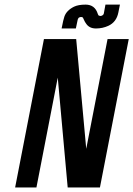

<svg xmlns="http://www.w3.org/2000/svg" viewBox="-20 -829 589 849"><path d="M455.6 -656.2H549.3L421.9 0H279.3L235.4 -485.8L141.1 0H46.9L174.3 -656.2H316.9L361.3 -170.9ZM404.3 -703.1Q374.5 -703.1 360.4 -725.1Q356.4 -729.5 349.6 -744.6Q347.2 -751 345.2 -752.4Q341.3 -753.9 337.9 -753.9Q332 -753.4 328.1 -750.5Q326.7 -749 326.7 -748.5Q324.2 -746.1 322.8 -738.3L315.4 -703.1H252.4Q260.3 -743.7 264.6 -755.4Q273.9 -782.7 307.1 -799.3Q326.2 -808.6 358.4 -808.6Q399.9 -808.6 412.6 -767.1Q415 -760.3 417.5 -759.8Q421.4 -758.3 424.3 -758.3Q428.2 -758.3 433.1 -761.2Q438 -764.2 439 -769L446.3 -808.6H510.3L503.4 -773.9Q495.1 -731.4 459 -714.8Q433.6 -703.1 404.3 -703.1Z"/></svg>

Font: Lambda
Style: Italic
Weight: 400
Italic angle: -11°
Designer: GGBotNet
Version: 0.22